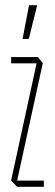

<svg xmlns="http://www.w3.org/2000/svg" viewBox="-20 -720 212 740"><path d="M23 -476V-500H126L145 -477L46 -24H149V0H46L23 -24V-25L121 -476ZM67 -570 92 -700H123V-699L91 -570Z"/></svg>

Font: Foldit Thin Thin
Style: Regular
Weight: 250
Version: Version 1.003